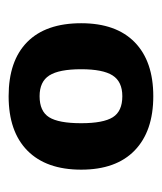

<svg xmlns="http://www.w3.org/2000/svg" viewBox="14 -716 367 434"><g transform="rotate(-90 197.0 -498.5)"><path d="M31 -498Q31 -577 74 -619.5Q117 -662 197 -662Q277 -662 319.5 -620Q362 -578 362 -498Q362 -419 319 -377Q276 -335 197 -335Q118 -335 74.5 -377Q31 -419 31 -498ZM258 -498Q258 -548 244 -570Q230 -592 197 -592Q163 -592 149.5 -570.5Q136 -549 136 -498Q136 -448 149.5 -426.5Q163 -405 197 -405Q230 -405 244 -427Q258 -449 258 -498Z"/></g></svg>

Font: Pridi SemiBold
Style: Regular
Weight: 600
Designer: Katatrad Team
Foundry: CadsonDemak
Version: Version 1.001